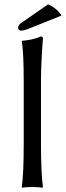

<svg xmlns="http://www.w3.org/2000/svg" viewBox="-20 -867 305 890"><path d="M203 -847Q246 -827 265 -795L121 -737Q93 -725 79 -725Q64 -725 64 -740Q64 -751 79 -761ZM90 -200V-482Q90 -625 81 -675L83 -678Q128 -681 170 -698Q179 -698 179 -688Q170 -567 170 -500V-200Q170 -66 179 0L177 3Q159 0 130 0Q101 0 83 3L81 0Q90 -64 90 -200Z"/></svg>

Font: Libertinus Sans
Style: Regular
Weight: 400
Designer: Philipp H. Poll
Foundry: Khaled Hosny
Version: Version 6.1